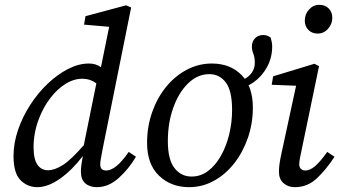

<svg xmlns="http://www.w3.org/2000/svg" viewBox="-20 -762 1414 795"><path d="M119 -152Q119 -103 135 -80Q151 -57 179 -57Q206 -57 240 -78.5Q274 -100 327 -161L379 -417Q353 -436 322 -436Q285 -436 251 -414.5Q217 -393 190 -358Q159 -319 139 -264.5Q119 -210 119 -152ZM381 13Q351 13 333 -3Q315 -19 315 -51Q315 -65 317 -80Q319 -95 323 -116Q279 -58 229 -22.5Q179 13 134 13Q94 13 65 -16Q36 -45 36 -116Q36 -169 54.5 -223.5Q73 -278 105 -327.5Q137 -377 177.5 -415.5Q218 -454 262 -476.5Q306 -499 348 -499Q377 -499 398 -484L432 -651L328 -660L334 -695L502 -740L523 -731L405 -145Q401 -123 398 -107Q395 -91 395 -81Q395 -56 420 -56Q460 -56 513 -133L543 -113Q513 -62 471 -24.5Q429 13 381 13Z M763 13Q688 13 638.5 -34.5Q589 -82 589 -170Q589 -238 610 -297.5Q631 -357 667.5 -402Q704 -447 753 -473Q802 -499 857 -499Q933 -499 980 -451.5Q1027 -404 1027 -317Q1027 -251 1006.5 -191.5Q986 -132 950 -86Q914 -40 866 -13.5Q818 13 763 13ZM773 -31Q811 -31 841.5 -54Q872 -77 894.5 -116.5Q917 -156 929 -205.5Q941 -255 941 -307Q941 -386 915 -420.5Q889 -455 847 -455Q798 -455 759 -417Q720 -379 697.5 -316Q675 -253 675 -178Q675 -101 702.5 -66Q730 -31 773 -31ZM954 -393V-422Q990 -428 1012.5 -449.5Q1035 -471 1035 -502Q1035 -525 1029 -539.5Q1023 -554 1023 -570Q1023 -590 1036 -603.5Q1049 -617 1070 -617Q1087 -617 1101 -606Q1107 -585 1107 -570Q1107 -523 1085.5 -484Q1064 -445 1029.5 -421Q995 -397 954 -393Z M1135 -51Q1135 -66 1137.5 -84.5Q1140 -103 1147 -134L1206 -407L1105 -411L1111 -446L1282 -498L1301 -488L1231 -151Q1226 -128 1222.5 -110Q1219 -92 1219 -82Q1219 -69 1226.5 -62.5Q1234 -56 1244 -56Q1263 -56 1284 -73.5Q1305 -91 1335 -133L1365 -113Q1333 -63 1293.5 -25Q1254 13 1201 13Q1173 13 1154 -3.5Q1135 -20 1135 -51ZM1295 -623Q1272 -623 1257 -638Q1242 -653 1242 -677Q1242 -703 1259.5 -722.5Q1277 -742 1302 -742Q1326 -742 1341 -727Q1356 -712 1356 -688Q1356 -663 1338.5 -643Q1321 -623 1295 -623Z"/></svg>

Font: Source Serif 4 SmText
Style: Italic
Weight: 400
Italic angle: -12°
Designer: Frank Grießhammer
Foundry: Adobe
Version: Version 4.005;hotconv 1.1.0;makeotfexe 2.6.0